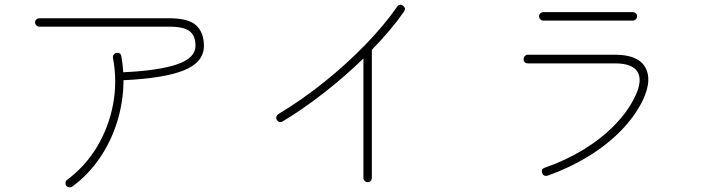

<svg xmlns="http://www.w3.org/2000/svg" viewBox="-20 -770 3040 821"><path d="M289 28Q283 32 275.5 31Q268 30 263 24Q259 18 260 10.5Q261 3 267 -1Q345 -59 395 -142.5Q445 -226 463.5 -324Q482 -422 463 -523Q462 -530 466.5 -536.5Q471 -543 478 -544Q496 -546 499 -529Q502 -512 504 -495Q506 -478 507 -461Q659 -468 737.5 -495Q816 -522 816 -574Q816 -617 791 -636.5Q766 -656 702 -656H148Q141 -656 135.5 -661.5Q130 -667 130 -674Q130 -682 135.5 -687Q141 -692 148 -692H702Q787 -692 819.5 -661Q852 -630 852 -574Q852 -504 767 -469.5Q682 -435 508 -427Q508 -338 482 -252.5Q456 -167 407 -95Q358 -23 289 28Z M1552 9Q1545 9 1539.5 3.5Q1534 -2 1534 -9V-520Q1456 -444 1366.5 -374Q1277 -304 1189 -251Q1183 -247 1175.5 -248.5Q1168 -250 1164 -257Q1160 -263 1162 -270.5Q1164 -278 1170 -282Q1270 -342 1365.5 -418.5Q1461 -495 1542 -578.5Q1623 -662 1678 -741Q1682 -748 1689.5 -749.5Q1697 -751 1703 -746Q1717 -735 1708 -721Q1681 -682 1646 -640.5Q1611 -599 1570 -557V-9Q1570 -2 1565 3.5Q1560 9 1552 9Z M2322 -19Q2305 -14 2298 -30Q2293 -48 2310 -53Q2399 -84 2474.5 -130Q2550 -176 2607 -234Q2664 -292 2696 -358Q2728 -425 2706.5 -462Q2685 -499 2610 -499H2238Q2219 -499 2219 -517Q2219 -525 2224.5 -530.5Q2230 -536 2238 -536H2610Q2708 -536 2739 -482.5Q2770 -429 2729 -342Q2695 -272 2634.5 -210.5Q2574 -149 2494.5 -100.5Q2415 -52 2322 -19ZM2303 -682Q2296 -682 2290.5 -687.5Q2285 -693 2285 -700Q2285 -708 2290.5 -713Q2296 -718 2303 -718H2686Q2694 -718 2699 -713Q2704 -708 2704 -700Q2704 -693 2699 -687.5Q2694 -682 2686 -682Z"/></svg>

Font: Zen Maru Gothic Light
Style: Regular
Weight: 300
Designer: Yoshimichi Ohira
Foundry: Positype
Version: Version 1.001